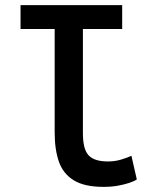

<svg xmlns="http://www.w3.org/2000/svg" viewBox="-20 -713 600 748"><path d="M383 15Q309 15 267.5 -10.5Q226 -36 209.5 -83Q193 -130 193 -197V-600H60V-693H456V-600H303V-194Q303 -131 325.5 -107.5Q348 -84 400 -84Q428 -84 452.5 -91.5Q477 -99 492 -106L513 -14Q503 -7 483.5 -0.5Q464 6 439 10.5Q414 15 383 15Z"/></svg>

Font: Ubuntu Sans Mono Medium
Style: Regular
Weight: 500
Monospace: yes
Designer: Dalton Maag Ltd
Foundry: Dalton Maag Ltd
Version: Version 1.006